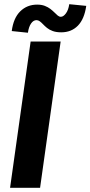

<svg xmlns="http://www.w3.org/2000/svg" viewBox="-20 -895 431 915"><path d="M28 0 126 -697H269L171 0ZM272 -741Q248 -741 231.5 -747Q215 -753 204 -762Q193 -771 185 -779.5Q177 -788 169.5 -793.5Q162 -799 154 -799Q139 -799 128 -783Q117 -767 113 -739L36 -747Q44 -809 76.5 -841Q109 -873 157 -873Q178 -873 193.5 -867Q209 -861 220 -852.5Q231 -844 239.5 -835.5Q248 -827 255 -821Q262 -815 270 -815Q282 -815 294 -831Q306 -847 310 -875L391 -867Q382 -804 351 -772.5Q320 -741 272 -741Z"/></svg>

Font: Hanken Grotesk ExtraBold
Style: Italic
Weight: 800
Italic angle: -8°
Designer: Alfredo Marco Pradil
Foundry: Hanken Design Co.
Version: Version 3.013